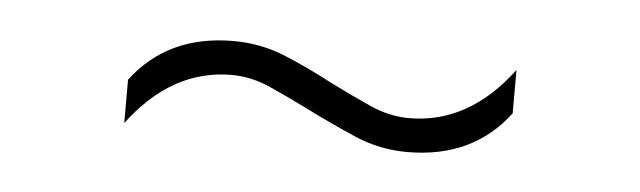

<svg xmlns="http://www.w3.org/2000/svg" viewBox="-25 -468 603 181"><g transform="rotate(5 277.0 -377.0)"><path d="M363 -332Q337 -332 313.2 -342.2Q289.5 -352.5 267.5 -363.5Q247.5 -373.5 229 -381.8Q210.5 -390 192 -390Q135.5 -390 95 -336V-377Q129 -422 191 -422Q217.5 -422 241.2 -412Q265 -402 286.5 -390.5Q306.5 -380.5 325 -372.2Q343.5 -364 362 -364Q418.5 -364 459 -418V-377Q425 -332 363 -332Z"/></g></svg>

Font: Encode Sans Expanded Expanded Thin
Style: Regular
Weight: 100
Width: 7
Designer: Multiple Designers
Foundry: Impallari Type
Version: Version 3.000; ttfautohint (v1.8.3) -l 8 -r 50 -G 200 -x 14 